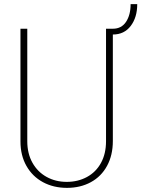

<svg xmlns="http://www.w3.org/2000/svg" viewBox="-20 -889 694 929"><path d="M79 -205V-750H112V-206Q112 -146 137 -101.5Q162 -57 205.5 -33Q249 -9 303 -9Q357 -9 400.5 -32.5Q444 -56 468.5 -100.5Q493 -145 493 -206V-750H526V-207Q526 -138 498 -86.5Q470 -35 419.5 -7.5Q369 20 304 20Q239 20 188 -7.5Q137 -35 108 -86Q79 -137 79 -205ZM526 -750Q568 -750 590 -783.5Q612 -817 612 -869H644Q644 -805 612.5 -763.5Q581 -722 526 -722Z"/></svg>

Font: Poiret One
Style: Regular
Weight: 400
Designer: Denis Masharov (denis.masharov@gmail.com), Cyreal (Charset Expansion)
Foundry: Denis Masharov
Version: Version 1.101